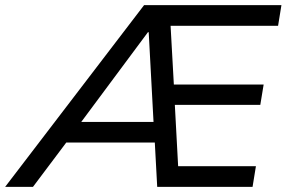

<svg xmlns="http://www.w3.org/2000/svg" viewBox="-75 -725 1112 745"><path d="M-55 0 484 -705H1017L1004 -625H553L585 -659L601 -371L564 -397H948L935 -318H568L602 -344L618 -47L583 -80H918L905 0H535L524 -203L552 -172H160L204 -201L53 0ZM499 -600 224 -230 214 -252H543L522 -228L502 -600Z"/></svg>

Font: Nunito Sans 10pt Medium
Style: Italic
Weight: 500
Italic angle: -9°
Designer: Vernon Adams
Foundry: Vernon Adams
Version: Version 3.101;gftools[0.9.27]